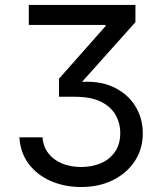

<svg xmlns="http://www.w3.org/2000/svg" viewBox="-20 -561 655 778"><path d="M308.1 196.8Q241.2 196.8 185.5 172.4Q129.9 147.9 96.2 103Q62.5 58.1 58.6 -4.4H152.3Q155.3 33.7 176.5 60.8Q197.8 87.9 232.2 101.8Q266.6 115.7 309.1 115.7Q354 115.7 389.9 99.9Q425.8 84 446.5 53.2Q467.3 22.5 467.3 -21.5Q467.3 -62 448.2 -95.5Q429.2 -128.9 388.9 -148.9Q348.6 -168.9 283.7 -168.9H219.2V-242.2L407.7 -455.1V-460H96.7V-541H528.8V-471.2L297.4 -212.4V-228Q378.9 -235.8 437.3 -209.2Q495.6 -182.6 527.1 -132.8Q558.6 -83 558.6 -21Q558.6 42.5 526.4 91.6Q494.1 140.6 438 168.7Q381.8 196.8 308.1 196.8Z"/></svg>

Font: Inter 17pt
Style: Regular
Weight: 400
Version: Version 4.001;git-66647c0bb